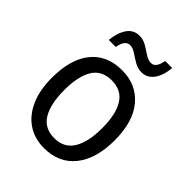

<svg xmlns="http://www.w3.org/2000/svg" viewBox="-211 -845 967 967"><g transform="rotate(45 273.0 -361.0)"><path d="M497 -269Q497 -139 438 -64.5Q379 10 272 10Q205 10 155 -23.5Q105 -57 77.5 -119.5Q50 -182 50 -269Q50 -402 108.5 -474Q167 -546 274 -546Q375 -546 436 -474.5Q497 -403 497 -269ZM138 -269Q138 -171 170.5 -116.5Q203 -62 274 -62Q343 -62 376 -116Q409 -170 409 -269Q409 -367 376 -420Q343 -473 273 -473Q202 -473 170 -420Q138 -367 138 -269ZM444 -732Q439 -674 414 -640.5Q389 -607 349 -607Q323 -607 299 -621Q275 -635 253.5 -649.5Q232 -664 213 -664Q178 -664 168 -606H118Q123 -660 146.5 -695.5Q170 -731 214 -731Q240 -731 263.5 -717Q287 -703 308.5 -688.5Q330 -674 350 -674Q368 -674 378.5 -689Q389 -704 394 -732Z"/></g></svg>

Font: Noto Sans Thai SemCond
Style: Regular
Weight: 400
Width: 4
Designer: Monotype Design Team
Foundry: Monotype Imaging Inc.
Version: Version 2.002; ttfautohint (v1.8.4.7-5d5b)